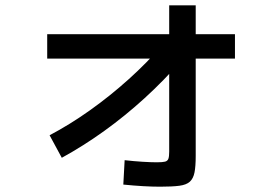

<svg xmlns="http://www.w3.org/2000/svg" viewBox="-20 -664 1040 724"><path d="M167 -154Q243 -194 319 -248Q395 -302 465 -365Q535 -428 593 -495L664 -436Q599 -361 525.5 -294Q452 -227 373.5 -170.5Q295 -114 213 -69ZM584 40Q554 40 519.5 38Q485 36 445 32L450 -60Q485 -56 517.5 -54Q550 -52 571 -52Q593 -52 602.5 -54.5Q612 -57 615 -65.5Q618 -74 618 -92V-644H718V-76Q718 -37 713.5 -14Q709 9 696 21Q683 33 656 36.5Q629 40 584 40ZM158 -443V-535H866V-443Z"/></svg>

Font: M PLUS 1 Thin Medium
Style: Regular
Weight: 500
Version: Version 1.001